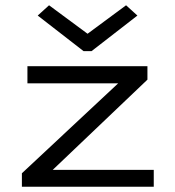

<svg xmlns="http://www.w3.org/2000/svg" viewBox="-20 -708 665 728"><path d="M63 0V-51L428 -392H84V-457H539V-406L180 -64H563V0ZM166 -688 312 -580 458 -688 501 -649 327 -514H297L123 -649Z"/></svg>

Font: Inconsolata Expanded Thin
Style: Regular
Weight: 100
Width: 7
Monospace: yes
Designer: Raph Levien, Cyreal, Brenton Simpson
Foundry: Raph Levien, Cyreal, Google
Version: Version 3.100; ttfautohint (v1.8.4.7-5d5b)